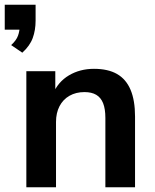

<svg xmlns="http://www.w3.org/2000/svg" viewBox="-46 -789 651 809"><path d="M48 -567 1 -599Q23 -619 30 -639Q37 -659 37 -679L66 -664H-26V-769H104V-702Q104 -662 92 -629Q80 -596 48 -567ZM65 0V-489H187V-391H176Q198 -444 244.5 -471.5Q291 -499 350 -499Q409 -499 447.2 -477.2Q485.3 -455.3 504.2 -410.5Q523 -365.7 523 -298V0H398V-292Q398 -330 388.5 -354Q379 -378 359.5 -389.5Q340 -401 310 -401Q274 -401 246.8 -385.5Q219.6 -370 204.8 -341.6Q190 -313.2 190 -275V0Z"/></svg>

Font: Nunito Sans 12pt ExtraLight
Style: Regular
Weight: 200
Version: Version 3.101;gftools[0.9.27]